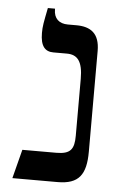

<svg xmlns="http://www.w3.org/2000/svg" viewBox="-49 -683 465 720"><g transform="rotate(5 183.5 -323.5)"><path d="M25 0H195C275 0 302 -37 302 -124V-503C302 -569 268 -592 214 -592H182C149 -592 129 -610 129 -644V-647H102C91 -591 88 -578 88 -552C88 -502 106 -483 137 -483H188C228 -483 248 -459 248 -393V-179C248 -129 235 -109 181 -109H53Z"/></g></svg>

Font: Noto Serif Hebrew
Style: Regular
Weight: 400
Designer: Monotype Design Team
Foundry: Monotype Imaging Inc.
Version: Version 1.901